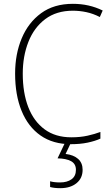

<svg xmlns="http://www.w3.org/2000/svg" viewBox="-20 -744 586 1004"><path d="M361 -688Q275 -688 216.5 -644Q158 -600 128.5 -525Q99 -450 99 -359Q99 -258 128 -183.5Q157 -109 213.5 -67.5Q270 -26 353 -26Q400 -26 438 -34.5Q476 -43 505 -54V-19Q476 -6 437.5 2Q399 10 351 10Q257 10 192 -35.5Q127 -81 93 -164Q59 -247 59 -359Q59 -461 93.5 -543.5Q128 -626 195 -675Q262 -724 361 -724Q446 -724 517 -689L502 -655Q467 -673 431.5 -680.5Q396 -688 361 -688ZM412 144Q412 188 380 214Q348 240 295 240Q264 240 242 234V204Q263 210 294 210Q331 210 354 193.5Q377 177 377 144Q377 113 352 99Q327 85 281 84L321 0H352L323 61Q365 66 388.5 87Q412 108 412 144Z"/></svg>

Font: Noto Sans Georgian SemiCondensed ExtraLight
Style: Regular
Weight: 200
Width: 4
Designer: Monotype Design Team, Akaki Razmadze
Foundry: Google LLC
Version: Version 2.005; ttfautohint (v1.8.4.7-5d5b)